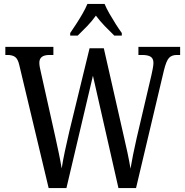

<svg xmlns="http://www.w3.org/2000/svg" viewBox="-20 -951 937 971"><path d="M78 -620Q71 -652 57 -662.5Q43 -673 18 -673H7V-714H250V-673H230Q179 -673 179 -634Q179 -624 181 -612.5Q183 -601 186 -589L259 -262Q269 -217 277.5 -176Q286 -135 292 -99Q298 -139 308 -185.5Q318 -232 330 -284L433 -707H505L604 -271Q616 -220 625 -177.5Q634 -135 640 -98Q646 -133 653 -168.5Q660 -204 671 -252L746 -572Q749 -585 752.5 -603.5Q756 -622 756 -633Q756 -655 742 -664Q728 -673 699 -673H680V-714H891V-673H874Q849 -673 835 -658.5Q821 -644 809 -595L668 0H579L450 -568L316 0H226ZM335 -784Q348 -803 365 -829Q382 -855 397.5 -882Q413 -909 422 -931H509Q518 -909 533.5 -882Q549 -855 565.5 -829Q582 -803 596 -784V-771H558Q535 -793 510 -819Q485 -845 465 -872Q446 -845 421 -819Q396 -793 373 -771H335Z"/></svg>

Font: Noto Serif Sinhala Condensed
Style: Regular
Weight: 400
Width: 3
Designer: Jelle Bosma - Monotype Design Team
Foundry: Monotype Imaging Inc.
Version: Version 2.007; ttfautohint (v1.8.4.7-5d5b)